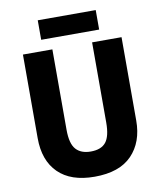

<svg xmlns="http://www.w3.org/2000/svg" viewBox="-96 -960 882 1047"><g transform="rotate(-10 345.5 -437.0)"><path d="M619 -252Q619 -133 550 -61.5Q481 10 343 10Q212 10 142.5 -58.5Q73 -127 73 -251V-714H236V-269Q236 -192 264 -160.5Q292 -129 346 -129Q404 -129 430 -161.5Q456 -194 456 -270V-714H619ZM506 -884V-776H185V-884Z"/></g></svg>

Font: Noto Sans Kannada SemiCondensed ExtraBold
Style: Regular
Weight: 800
Width: 4
Designer: Jelle Bosma - Monotype Design Team
Foundry: Monotype Imaging Inc.
Version: Version 2.005; ttfautohint (v1.8.4.7-5d5b)